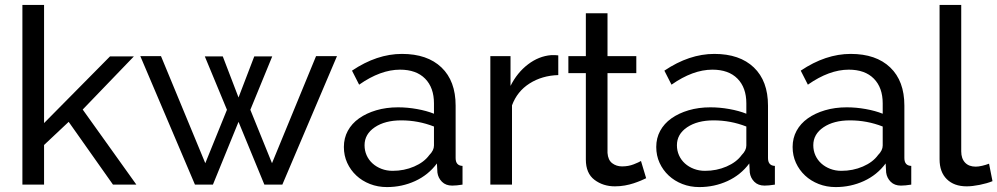

<svg xmlns="http://www.w3.org/2000/svg" viewBox="-20 -750 4052 780"><path d="M439 0 259 -255 159 -161V0H71V-730H159V-250L427 -521H524L316 -305L534 0Z M1264 -522H1349L1127 0H1054L949 -255L845 0H772L550 -522H634L814 -87L902 -304L812 -521H885L949 -354L1013 -521H1086L997 -304L1085 -87Z M1552 10Q1515 10 1483 -2.5Q1451 -15 1427.5 -37Q1404 -59 1390.5 -88.5Q1377 -118 1377 -153Q1377 -189 1393 -218.5Q1409 -248 1438.5 -269Q1468 -290 1508.5 -302Q1549 -314 1597 -314Q1635 -314 1674 -307Q1713 -300 1743 -288V-330Q1743 -394 1707 -430.5Q1671 -467 1605 -467Q1526 -467 1439 -406L1410 -463Q1511 -531 1613 -531Q1716 -531 1773.5 -476Q1831 -421 1831 -321V-108Q1831 -77 1859 -76V0Q1845 2 1836 3Q1827 4 1817 4Q1791 4 1775.5 -11.5Q1760 -27 1757 -49L1755 -86Q1720 -39 1666.5 -14.5Q1613 10 1552 10ZM1575 -56Q1622 -56 1662.5 -73.5Q1703 -91 1724 -120Q1743 -139 1743 -159V-236Q1679 -261 1610 -261Q1544 -261 1502.5 -233Q1461 -205 1461 -160Q1461 -138 1469.5 -119Q1478 -100 1493.5 -86Q1509 -72 1530 -64Q1551 -56 1575 -56Z M2248 -445Q2182 -443 2131.5 -411Q2081 -379 2060 -322V0H1972V-522H2054V-401Q2081 -455 2125 -488.5Q2169 -522 2219 -526Q2229 -526 2236 -526Q2243 -526 2248 -525Z M2605 -26Q2597 -22 2584 -16.5Q2571 -11 2554.5 -5.5Q2538 0 2518.5 3.5Q2499 7 2478 7Q2430 7 2395 -19.5Q2360 -46 2360 -102V-453H2289V-522H2360V-696H2448V-522H2565V-453H2448V-129Q2450 -100 2467 -87Q2484 -74 2507 -74Q2533 -74 2554.5 -82.5Q2576 -91 2584 -96Z M2821 10Q2784 10 2752 -2.5Q2720 -15 2696.5 -37Q2673 -59 2659.5 -88.5Q2646 -118 2646 -153Q2646 -189 2662 -218.5Q2678 -248 2707.5 -269Q2737 -290 2777.5 -302Q2818 -314 2866 -314Q2904 -314 2943 -307Q2982 -300 3012 -288V-330Q3012 -394 2976 -430.5Q2940 -467 2874 -467Q2795 -467 2708 -406L2679 -463Q2780 -531 2882 -531Q2985 -531 3042.5 -476Q3100 -421 3100 -321V-108Q3100 -77 3128 -76V0Q3114 2 3105 3Q3096 4 3086 4Q3060 4 3044.5 -11.5Q3029 -27 3026 -49L3024 -86Q2989 -39 2935.5 -14.5Q2882 10 2821 10ZM2844 -56Q2891 -56 2931.5 -73.5Q2972 -91 2993 -120Q3012 -139 3012 -159V-236Q2948 -261 2879 -261Q2813 -261 2771.5 -233Q2730 -205 2730 -160Q2730 -138 2738.5 -119Q2747 -100 2762.5 -86Q2778 -72 2799 -64Q2820 -56 2844 -56Z M3375 10Q3338 10 3306 -2.5Q3274 -15 3250.5 -37Q3227 -59 3213.5 -88.5Q3200 -118 3200 -153Q3200 -189 3216 -218.5Q3232 -248 3261.5 -269Q3291 -290 3331.5 -302Q3372 -314 3420 -314Q3458 -314 3497 -307Q3536 -300 3566 -288V-330Q3566 -394 3530 -430.5Q3494 -467 3428 -467Q3349 -467 3262 -406L3233 -463Q3334 -531 3436 -531Q3539 -531 3596.5 -476Q3654 -421 3654 -321V-108Q3654 -77 3682 -76V0Q3668 2 3659 3Q3650 4 3640 4Q3614 4 3598.5 -11.5Q3583 -27 3580 -49L3578 -86Q3543 -39 3489.5 -14.5Q3436 10 3375 10ZM3398 -56Q3445 -56 3485.5 -73.5Q3526 -91 3547 -120Q3566 -139 3566 -159V-236Q3502 -261 3433 -261Q3367 -261 3325.5 -233Q3284 -205 3284 -160Q3284 -138 3292.5 -119Q3301 -100 3316.5 -86Q3332 -72 3353 -64Q3374 -56 3398 -56Z M3797 -730H3885V-135Q3885 -106 3900.5 -89.5Q3916 -73 3944 -73Q3955 -73 3970 -76.5Q3985 -80 3998 -85L4012 -14Q3990 -5 3960 1Q3930 7 3907 7Q3856 7 3826.5 -22Q3797 -51 3797 -103Z"/></svg>

Font: PTCRaleway Medium
Style: Regular
Weight: 500
Designer: Matt McInerney, Pablo Impallari, Rodrigo Fuenzalida
Foundry: Matt McInerney, Pablo Impallari, Rodrigo Fuenzalida
Version: Version 3.000g; ttfautohint (v1.5) -l 8 -r 28 -G 28 -x 14 -D